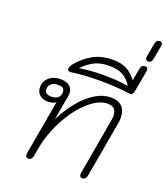

<svg xmlns="http://www.w3.org/2000/svg" viewBox="-186 -1192 1151 1329"><g transform="rotate(20 389.5 -528.0)"><path d="M160 -22 231 -423Q205 -407 172 -407Q134 -407 111 -428Q88 -449 88 -485Q88 -528 121 -556Q154 -584 205 -584Q247 -584 271 -564.5Q295 -545 295 -511Q295 -500 293 -491L261 -313H262Q330 -443 412 -513.5Q494 -584 577 -584Q630 -584 658 -555.5Q686 -527 686 -474Q686 -455 683 -437L610 -22Q607 -7 599 1.5Q591 10 579 10Q567 10 561.5 1.5Q556 -7 558 -22L631 -437Q634 -455 634 -469Q634 -536 569 -536Q503 -536 429.5 -470.5Q356 -405 299 -298.5Q242 -192 222 -79L212 -22Q209 -7 201 1.5Q193 10 181 10Q169 10 163.5 1.5Q158 -7 160 -22ZM249 -503Q249 -523 238 -532Q227 -541 203 -541Q171 -541 152.5 -526Q134 -511 134 -486Q134 -448 183 -448Q214 -448 231.5 -462.5Q249 -477 249 -503Z M247 -653Q239 -653 233.5 -658Q228 -663 228 -670Q228 -677 233.5 -688.5Q239 -700 247 -710Q297 -769 357.5 -801.5Q418 -834 500 -834Q562 -834 603 -811.5Q644 -789 675 -747L691 -836Q697 -868 723 -868Q744 -868 744 -846Q744 -840 743 -836L716 -686Q713 -670 706.5 -660.5Q700 -651 685 -653Q580 -667 470 -667Q403 -667 354.5 -664Q306 -661 251 -653ZM460 -712Q523 -712 566.5 -709Q610 -706 656 -699Q628 -744 590 -765Q552 -786 491 -786Q429 -786 384.5 -765Q340 -744 296 -699Q385 -712 460 -712Z M710 -927Q710 -934 711 -938L728 -1034Q734 -1066 759 -1066Q779 -1066 779 -1045Q779 -1038 778 -1034L761 -938Q755 -906 730 -906Q710 -906 710 -927Z"/></g></svg>

Font: Kodchasan ExtraLight
Style: Italic
Weight: 275
Italic angle: -10°
Version: Version 1.000; ttfautohint (v1.6)